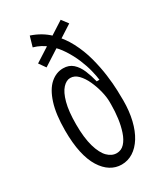

<svg xmlns="http://www.w3.org/2000/svg" viewBox="-177 -764 736 853"><g transform="rotate(-30 191.0 -337.5)"><path d="M189 13Q159 13 133 -3Q107 -19 87 -51Q67 -83 56.5 -131Q46 -179 46 -244Q46 -327 63.5 -381.5Q81 -436 110.5 -462Q140 -488 176 -488Q206 -488 225.5 -470.5Q245 -453 257 -424.5Q269 -396 277 -363H291Q289 -382 281.5 -412.5Q274 -443 260 -476.5Q246 -510 225 -542.5Q204 -575 174.5 -600Q145 -625 106 -636L121 -688Q175 -670 212 -634Q249 -598 273 -552Q297 -506 310 -457Q323 -408 329 -362.5Q335 -317 336 -282Q337 -247 337 -231Q337 -176 326 -130.5Q315 -85 295 -53Q275 -21 248 -4Q221 13 189 13ZM195 -42Q219 -42 235.5 -60Q252 -78 262 -108Q272 -138 276.5 -172.5Q281 -207 281 -241V-256Q281 -280 273.5 -310.5Q266 -341 253 -369.5Q240 -398 222 -416.5Q204 -435 182 -435Q162 -435 143.5 -415Q125 -395 113.5 -352.5Q102 -310 102 -243Q102 -174 115 -129Q128 -84 149 -63Q170 -42 195 -42ZM91 -562 275 -680 300 -647 115 -528Z"/></g></svg>

Font: Bricolage Grotesque 24pt Condensed ExtraLight
Style: Regular
Weight: 250
Width: 3
Designer: Mathieu Triay
Foundry: Atelier Triay
Version: Version 1.001;gftools[0.9.33.dev8+g029e19f]